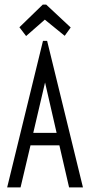

<svg xmlns="http://www.w3.org/2000/svg" viewBox="-20 -811 390 831"><path d="M279 0 237 -182H112L69 0H11L166 -634H184L339 0ZM175 -454 124 -236H225ZM93 -655 64 -693 165 -791H180L286 -692L260 -656L174 -726Z"/></svg>

Font: Inconsolata ExtraCondensed
Style: Regular
Weight: 400
Width: 2
Monospace: yes
Designer: Raph Levien, Cyreal, Brenton Simpson
Foundry: Raph Levien, Cyreal, Google
Version: Version 3.000; ttfautohint (v1.8.2.53-6de2)